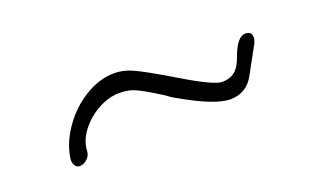

<svg xmlns="http://www.w3.org/2000/svg" viewBox="-36 -714 807 480"><g transform="rotate(-20 367.5 -473.5)"><path d="M100 -400Q104 -440 130.5 -479.5Q157 -519 196.5 -543.5Q236 -568 276 -568Q299 -568 322 -558Q350 -546 423 -502Q501 -455 523 -455Q543 -455 556.5 -465.5Q570 -476 579 -502Q596 -549 618 -549Q635 -549 635 -532Q635 -528 631 -518L591 -445Q571 -408 528 -407Q487 -407 402 -456Q390 -462 376 -473L350 -489Q320 -507 305.5 -512Q291 -517 271 -517Q243 -517 214.5 -501.5Q186 -486 166.5 -460.5Q147 -435 146 -407Q145 -395 135.5 -387Q126 -379 117 -379Q102 -379 100 -400Z"/></g></svg>

Font: Bad Script
Style: Regular
Weight: 400
Italic angle: -10°
Designer: Roman Shchyukin (Gaslight Type Foundry), Cyreal (Charset Expansion)
Foundry: Gaslight
Version: Version 2.000